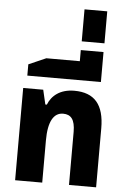

<svg xmlns="http://www.w3.org/2000/svg" viewBox="-66 -1089 742 1136"><g transform="rotate(5 305.0 -521.5)"><path d="M68 0H229V-251C229 -363 261 -417 317 -417C363 -417 388 -389 388 -315V0H549V-350C549 -490 492 -558 371 -558C287 -558 237 -516 216 -462H207L187 -548H68Z M86 -623H523V-801H388V-735H189L86 -690Z M389 -853H524V-1043H389Z"/></g></svg>

Font: Noto Sans Thai SemCond ExtBd
Style: Regular
Weight: 800
Width: 4
Designer: Monotype Design Team
Foundry: Monotype Imaging Inc.
Version: Version 2.002